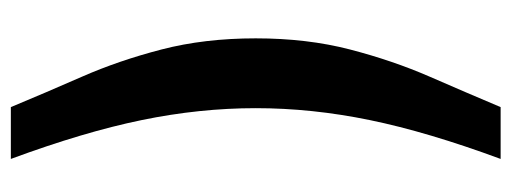

<svg xmlns="http://www.w3.org/2000/svg" viewBox="-322 -508 966 363"><g transform="rotate(-90 161.5 -327.0)"><path d="M270 -327Q270 -230 249 -149Q228 -68 197.5 2Q167 72 140 136H42Q93 -2 115.5 -111.5Q138 -221 138 -327Q138 -433 115.5 -542.5Q93 -652 42 -790H140Q167 -725 197.5 -655.5Q228 -586 249 -505Q270 -424 270 -327Z"/></g></svg>

Font: BDO Grotesk DemiBold
Style: Regular
Weight: 600
Designer: Deni Anggara
Foundry: Lokal Container
Version: Version 2.000